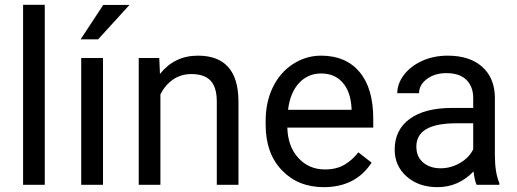

<svg xmlns="http://www.w3.org/2000/svg" viewBox="-20 -770 2155 800"><path d="M166.5 0H76.2V-750H166.5Z M409.2 0H318.4V-528.3H409.2ZM410.2 -749.5H519.5L388.7 -606H315.9Z M643.6 -528.3 646.5 -461.9Q707 -538.1 804.7 -538.1Q972.2 -538.1 973.6 -349.1V0H883.3V-349.6Q882.8 -406.7 857.2 -434.1Q831.5 -461.4 777.3 -461.4Q733.4 -461.4 700.2 -438Q667 -414.6 648.4 -376.5V0H558.1V-528.3Z M1329.1 9.8Q1221.7 9.8 1154.3 -60.8Q1086.9 -131.3 1086.9 -249.5V-266.1Q1086.9 -344.7 1116.9 -406.5Q1147 -468.3 1200.9 -503.2Q1254.9 -538.1 1317.9 -538.1Q1420.9 -538.1 1478 -470.2Q1535.2 -402.3 1535.2 -275.9V-238.3H1177.2Q1179.2 -160.2 1222.9 -112.1Q1266.6 -64 1334 -64Q1381.8 -64 1415 -83.5Q1448.2 -103 1473.1 -135.3L1528.3 -92.3Q1461.9 9.8 1329.1 9.8ZM1317.9 -463.9Q1263.2 -463.9 1226.1 -424.1Q1189 -384.3 1180.2 -312.5H1444.8V-319.3Q1440.9 -388.2 1407.7 -426Q1374.5 -463.9 1317.9 -463.9Z M1965.8 0Q1958 -15.6 1953.1 -55.7Q1890.1 9.8 1802.7 9.8Q1724.6 9.8 1674.6 -34.4Q1624.5 -78.6 1624.5 -146.5Q1624.5 -229 1687.3 -274.7Q1750 -320.3 1863.8 -320.3H1951.7V-361.8Q1951.7 -409.2 1923.3 -437.3Q1895 -465.3 1839.8 -465.3Q1791.5 -465.3 1758.8 -440.9Q1726.1 -416.5 1726.1 -381.8H1635.3Q1635.3 -421.4 1663.3 -458.3Q1691.4 -495.1 1739.5 -516.6Q1787.6 -538.1 1845.2 -538.1Q1936.5 -538.1 1988.3 -492.4Q2040 -446.8 2042 -366.7V-123.5Q2042 -50.8 2060.5 -7.8V0ZM1815.9 -68.8Q1858.4 -68.8 1896.5 -90.8Q1934.6 -112.8 1951.7 -147.9V-256.3H1880.9Q1714.8 -256.3 1714.8 -159.2Q1714.8 -116.7 1743.2 -92.8Q1771.5 -68.8 1815.9 -68.8Z"/></svg>

Font: APIMedia Roboto
Style: Regular
Weight: 400
Designer: Google
Version: Version 2.137; 2017